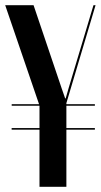

<svg xmlns="http://www.w3.org/2000/svg" viewBox="-25 -719 388 739"><path d="M104.2 -699H-5L127 -313V0H230.5V-322.2L342.8 -699H334.8L239.2 -380L227.8 -340.2H225.8L212 -380ZM20 -312H340.2V-318H20ZM19.8 -220H340.2V-226H19.8Z"/></svg>

Font: Moniqa Black
Style: Regular
Weight: 900
Designer: Rajesh Rajput
Foundry: Rajesh Rajput
Version: Version 1.000